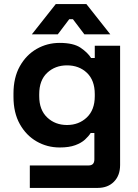

<svg xmlns="http://www.w3.org/2000/svg" viewBox="-20 -720 678 940"><path d="M46 -246V-262Q46 -340 77 -395.5Q108 -451 159.5 -480.5Q211 -510 272 -510Q340 -510 375 -486Q410 -462 426 -436H444V-496H568V88Q568 139 538 169.5Q508 200 458 200H126V90H414Q442 90 442 60V-69H424Q414 -53 396 -36.5Q378 -20 348 -9Q318 2 272 2Q211 2 159.5 -27.5Q108 -57 77 -112.5Q46 -168 46 -246ZM308 -108Q366 -108 405 -145Q444 -182 444 -249V-259Q444 -327 405.5 -363.5Q367 -400 308 -400Q250 -400 211 -363.5Q172 -327 172 -259V-249Q172 -182 211 -145Q250 -108 308 -108ZM136 -552 253 -700H403L520 -552H393L337 -626H319L263 -552Z"/></svg>

Font: Space Grotesk
Style: Bold
Weight: 700
Designer: Florian Karsten
Foundry: Florian Karsten
Version: Version 2.000